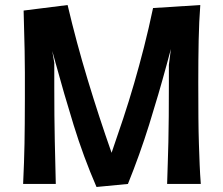

<svg xmlns="http://www.w3.org/2000/svg" viewBox="-20 -732 888 764"><path d="M777 -712Q772 -646 770.5 -571.5Q769 -497 769 -403Q769 -322 769.5 -263.5Q770 -205 771.5 -159.5Q773 -114 774.5 -76.5Q776 -39 779 0H645Q646 -40 647.5 -80Q649 -120 650 -166.5Q651 -213 651.5 -269.5Q652 -326 652 -399V-474L660 -537L643 -474Q611 -356 573.5 -236Q536 -116 489 0L364 12Q312 -108 273 -234.5Q234 -361 201 -482L188 -529L196 -482V-386Q196 -265 198 -171.5Q200 -78 202 0H72Q74 -48 75.5 -85.5Q77 -123 77.5 -160Q78 -197 78.5 -239Q79 -281 79 -339Q79 -397 79 -443.5Q79 -490 78 -531.5Q77 -573 76 -611Q75 -649 74 -690L249 -712Q284 -563 329 -414.5Q374 -266 424 -124Q448 -193 470.5 -261Q493 -329 513.5 -399.5Q534 -470 553 -544.5Q572 -619 589 -700Z"/></svg>

Font: Cantora One
Style: Regular
Weight: 400
Designer: Pablo Impallari, Rodrigo Fuenzalida
Foundry: Pablo Impallari
Version: Version 1.002; ttfautohint (v0.8) -G 200 -r 50